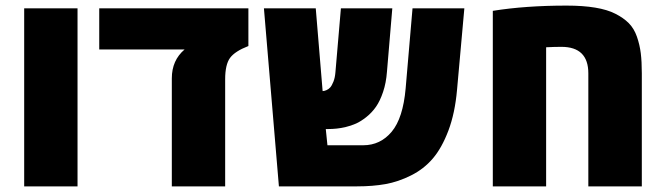

<svg xmlns="http://www.w3.org/2000/svg" viewBox="-20 -662 2363 682"><path d="M255.4 0H65.9V-632.3H255.4Z M862.3 -632.3V-498.5Q814.5 -480 797.1 -456.3Q779.8 -432.6 779.8 -380.4V0H590.3V-383.8Q590.3 -447.8 635.7 -486.3H332.5V-632.3Z M1248 0H970.7L917.5 -632.3H1101.6L1126 -338.4Q1131.8 -338.4 1139.6 -341.8Q1147.5 -345.2 1153.1 -351.6Q1158.7 -357.9 1164.3 -371.8Q1169.9 -385.7 1171.4 -404.8L1190.9 -632.3H1373.5L1354.5 -407.2Q1351.6 -367.7 1340.8 -335.7Q1330.1 -303.7 1315.7 -283Q1301.3 -262.2 1281.7 -246.6Q1262.2 -231 1244.6 -223.1Q1227.1 -215.3 1206.5 -210.4Q1177.2 -203.6 1145 -203.6H1137.2L1143.1 -146H1270Q1331.1 -146 1371.3 -194.1Q1411.6 -242.2 1420.9 -348.1L1445.3 -632.3H1629.4L1603.5 -343.8Q1596.2 -260.3 1572.8 -198.2Q1549.3 -136.2 1517.3 -98.9Q1485.4 -61.5 1439.9 -38.8Q1394.5 -16.1 1349.4 -8.1Q1304.2 0 1248 0Z M1730.5 0V-623.5Q1846.7 -642.1 1992.7 -642.1Q2109.4 -642.1 2165.5 -613.3Q2194.8 -598.6 2213.6 -579.6Q2232.4 -560.5 2242.4 -531.7Q2252.4 -502.9 2256.1 -472.9Q2259.8 -442.9 2259.8 -401.4V0H2069.8V-401.4Q2069.8 -495.6 1974.1 -495.6Q1948.7 -495.6 1919.9 -494.1V0Z"/></svg>

Font: Open Sans Hebrew Extra Bold
Style: Regular
Weight: 800
Foundry: Ascender Corporation, Yanek Iontef
Version: Version 2.001;PS 002.001;hotconv 1.0.70;makeotf.lib2.5.58329